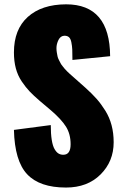

<svg xmlns="http://www.w3.org/2000/svg" viewBox="-20 -842 566 875"><path d="M280.8 12.7Q160.6 12.7 103.8 -47.9Q46.9 -108.4 43.5 -250L211.4 -272Q211.4 -231.9 215.8 -204.6Q220.2 -177.2 228.5 -162.8Q236.8 -148.4 246.3 -142.6Q255.9 -136.7 268.6 -136.7Q301.8 -136.7 301.8 -184.6Q301.8 -231.4 280.5 -265.1Q259.3 -298.8 212.4 -338.9L161.1 -382.3Q133.3 -406.2 115.5 -424.8Q97.7 -443.4 79.3 -470.5Q61 -497.6 52.2 -530.3Q43.5 -563 43.5 -603Q43.5 -708 106.7 -764.9Q169.9 -821.8 281.2 -822.3Q480.5 -822.3 481.9 -585.9L310.1 -568.8Q310.1 -600.6 309.3 -616.5Q308.6 -632.3 305.2 -649.2Q301.8 -666 294.2 -672.6Q286.6 -679.2 273.9 -679.2Q255.9 -678.7 246.6 -660.2Q237.3 -641.6 237.3 -622.6Q237.3 -612.3 239 -602.5Q240.7 -592.8 242.2 -585.2Q243.7 -577.6 248.5 -568.6Q253.4 -559.6 255.9 -554.2Q258.3 -548.8 265.6 -540Q272.9 -531.2 275.4 -527.8Q277.8 -524.4 287.1 -515.6Q296.4 -506.8 298.3 -505.1Q300.3 -503.4 311 -493.9Q321.8 -484.4 322.8 -483.4L369.6 -441.9Q399.4 -415 420.2 -391.6Q440.9 -368.2 460 -337.6Q479 -307.1 488.5 -271.2Q498 -235.4 498 -193.8Q498 -106.4 438.2 -46.9Q378.4 12.7 280.8 12.7Z"/></svg>

Font: Oswald
Style: Heavy
Weight: 800
Designer: Vernon Adams
Foundry: Vernon Adams
Version: 3.0; ttfautohint (v0.95) -l 8 -r 50 -G 200 -x 0 -w "G" -W -c